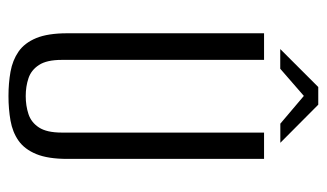

<svg xmlns="http://www.w3.org/2000/svg" viewBox="-179 -580 771 453"><g transform="rotate(90 206.5 -353.5)"><path d="M206.7 12Q176 12 149.2 7.2Q122.3 2.4 101.8 -11.7Q81.3 -25.9 69.9 -53.4Q58.5 -80.9 58.5 -126.7V-591H121.3V-113.6Q121.3 -78.4 133.3 -60Q145.3 -41.6 164.6 -35.2Q183.9 -28.7 206.7 -28.7Q229.5 -28.7 249.2 -35.2Q268.8 -41.6 280.8 -60Q292.8 -78.4 292.8 -113.6V-591H354.9V-127Q354.9 -81.2 343.5 -53.5Q332.1 -25.9 311.9 -11.7Q291.8 2.4 264.6 7.2Q237.4 12 206.7 12ZM95.7 -629.2 185.3 -718.9H227L316.9 -629.4H271.8L206.3 -684.9L142.2 -629.2Z"/></g></svg>

Font: Alumni Sans Thin
Style: Regular
Weight: 100
Designer: Robert E. Leuschke
Foundry: Robert E. Leuschke
Version: Version 1.018